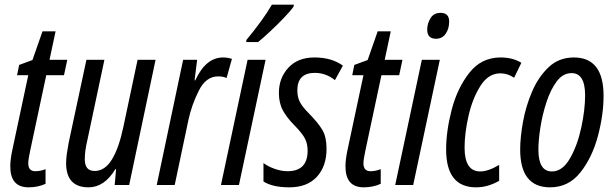

<svg xmlns="http://www.w3.org/2000/svg" viewBox="-20 -792 2629 822"><path d="M102 10Q142 10 175 -5V-68Q154 -59 131 -59Q101 -59 101 -93Q101 -103 103.5 -117Q106 -131 109 -146L178 -470H254L268 -536H192L218 -658H162L119 -535L62 -514L53 -470H101L33 -151Q24 -109 24 -80Q24 10 102 10Z M359 10Q427 10 474 -68H477L471 0H533L646 -536H569L508 -248Q489 -158 459 -109Q429 -60 385 -60Q343 -60 343 -110Q343 -146 354 -192L427 -536H350L274 -181Q270 -160 266.5 -136Q263 -112 263 -94Q263 10 359 10Z M651 0H728L787 -280Q801 -344 831.5 -404.5Q862 -465 914 -465Q935 -465 950 -458L973 -540Q953 -546 935 -546Q861 -546 816 -448H813L824 -536H764Z M926 0 1040 -536H1117L1003 0ZM1034 -612H1085Q1105 -628 1135.5 -656.5Q1166 -685 1194.5 -714.5Q1223 -744 1237 -764L1238 -772H1144Q1125 -739 1097 -700.5Q1069 -662 1035 -621Z M1219 10Q1295 10 1336.5 -35Q1378 -80 1378 -155Q1378 -205 1360.5 -235Q1343 -265 1303 -306Q1273 -336 1263 -357Q1253 -378 1253 -405Q1253 -480 1328 -480Q1375 -480 1414 -449L1448 -511Q1400 -546 1326 -546Q1255 -546 1214.5 -502Q1174 -458 1174 -394Q1174 -351 1191 -319.5Q1208 -288 1241 -255Q1275 -220 1286 -198Q1297 -176 1297 -147Q1297 -59 1211 -59Q1184 -59 1155 -69.5Q1126 -80 1108 -94V-15Q1147 10 1219 10Z M1537 10Q1577 10 1610 -5V-68Q1589 -59 1566 -59Q1536 -59 1536 -93Q1536 -103 1538.5 -117Q1541 -131 1544 -146L1613 -470H1689L1703 -536H1627L1653 -658H1597L1554 -535L1497 -514L1488 -470H1536L1468 -151Q1459 -109 1459 -80Q1459 10 1537 10Z M1847 -626Q1873 -626 1888 -647.5Q1903 -669 1903 -700Q1903 -737 1866 -737Q1837 -737 1823 -714Q1809 -691 1809 -665Q1809 -626 1847 -626ZM1672 0H1749L1863 -536H1786Z M2018 10Q2046 10 2071.5 2Q2097 -6 2117 -18V-86Q2070 -58 2036 -58Q1969 -58 1969 -160Q1969 -222 1986 -296.5Q2003 -371 2037 -424.5Q2071 -478 2122 -478Q2154 -478 2181 -459L2212 -523Q2176 -546 2123 -546Q2041 -546 1989.5 -480.5Q1938 -415 1914 -323Q1890 -231 1890 -152Q1890 10 2018 10Z M2335 10Q2414 10 2464.5 -53.5Q2515 -117 2539.5 -208.5Q2564 -300 2564 -382Q2564 -546 2437 -546Q2373 -546 2329 -504.5Q2285 -463 2258 -400Q2231 -337 2219 -270Q2207 -203 2207 -152Q2207 10 2335 10ZM2343 -58Q2285 -58 2285 -151Q2285 -191 2293.5 -246Q2302 -301 2319.5 -354.5Q2337 -408 2363.5 -443.5Q2390 -479 2427 -479Q2485 -479 2485 -384Q2485 -322 2468.5 -245.5Q2452 -169 2420 -113.5Q2388 -58 2343 -58Z"/></svg>

Font: Noto Sans UI Condensed
Style: Italic
Weight: 400
Width: 3
Italic angle: -12°
Designer: Monotype Design Team
Foundry: Monotype Imaging Inc.
Version: Version 1.901